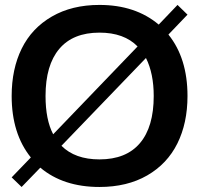

<svg xmlns="http://www.w3.org/2000/svg" viewBox="-20 -742 801 772"><path d="M66.9 9.8 26.9 -28.8 104 -108.9Q26.9 -204.6 26.9 -356Q26.9 -464.8 67.4 -546.9Q107.9 -628.9 188.5 -675.5Q269 -722.2 379.9 -722.2Q524.4 -722.2 618.2 -643.1L693.8 -722.2L733.9 -683.1L657.2 -603Q733.9 -507.8 733.9 -356Q733.9 -247.1 693.1 -165Q652.3 -83 571.8 -36.6Q491.2 9.8 379.9 9.8Q234.4 9.8 142.1 -67.9ZM163.1 -356Q163.1 -260.7 193.8 -202.1L533.2 -555.2Q479 -610.8 379.9 -610.8Q273.4 -610.8 218.3 -545.4Q163.1 -480 163.1 -356ZM379.9 -101.1Q487.3 -101.1 542.7 -166.5Q598.1 -231.9 598.1 -356Q598.1 -446.3 566.9 -508.8L227.1 -155.8Q281.7 -101.1 379.9 -101.1Z"/></svg>

Font: Creato Display
Style: Bold
Weight: 700
Version: Version 1.000